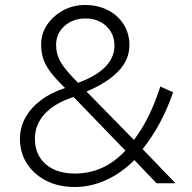

<svg xmlns="http://www.w3.org/2000/svg" viewBox="-20 -735 771 770"><path d="M280 15Q215.5 15 166 -10Q116.5 -35 88.2 -78.8Q60 -122.5 60 -179Q60 -224 82 -263.5Q104 -303 144.5 -333.5Q185 -364 241 -382Q204 -418 183 -445.5Q162 -473 153.5 -499Q145 -525 145 -557Q145 -600 169.2 -636Q193.5 -672 233.5 -693.5Q273.5 -715 321 -715Q372.5 -715 412.8 -694.2Q453 -673.5 476 -637.2Q499 -601 499 -554Q499 -495 454.2 -448.8Q409.5 -402.5 327 -368L517 -174Q547 -212.5 573.8 -265.5Q600.5 -318.5 623 -388L674 -365Q659.5 -322 640.8 -281.8Q622 -241.5 599.5 -205Q577 -168.5 552 -137L684 0H608L519 -93Q466.5 -40.5 405.2 -12.8Q344 15 280 15ZM281 -39Q338 -39 388.8 -61.8Q439.5 -84.5 483 -131L275 -346Q200 -322 160 -278.8Q120 -235.5 120 -179Q120 -114.5 163 -76.8Q206 -39 281 -39ZM293 -403Q366 -429.5 402.5 -467.2Q439 -505 439 -552Q439 -599.5 406.2 -630.2Q373.5 -661 323 -661Q273 -661 239 -631Q205 -601 205 -555Q205 -517 224 -484.8Q243 -452.5 293 -403Z"/></svg>

Font: Geologica Cursive Thin
Style: Regular
Weight: 250
Designer: Sindre Bremnes, Frode Helland
Foundry: Monokrom Skriftforlag AS
Version: Version 1.010;gftools[0.9.28]